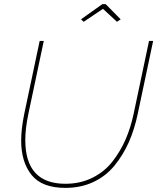

<svg xmlns="http://www.w3.org/2000/svg" viewBox="-20 -909 765 934"><path d="M374 -815 478 -889H494L567 -815L549 -803L481 -866L387 -803ZM83 -225Q83 -282 98 -355L173 -710H193L118 -355Q103 -283 103 -228Q103 -15 298 -15Q371 -15 430 -44.5Q489 -74 528 -124.5Q567 -175 591.5 -232Q616 -289 630 -355L705 -710H725L650 -355Q634 -279 606.5 -217Q579 -155 537 -103.5Q495 -52 434 -23.5Q373 5 298 5Q184 5 133.5 -58Q83 -121 83 -225Z"/></svg>

Font: Raleway-v4020 Thin
Style: Italic
Weight: 250
Italic angle: -12°
Designer: Matt McInerney, Pablo Impallari, Rodrigo Fuenzalida
Foundry: Matt McInerney, Pablo Impallari, Rodrigo Fuenzalida
Version: Version 4.020;PS 004.020;hotconv 1.0.88;makeotf.lib2.5.64775